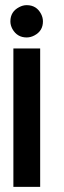

<svg xmlns="http://www.w3.org/2000/svg" viewBox="-20 -565 249 749"><path d="M20.5 -481.4Q20.5 -519.5 54.7 -537.1Q69.3 -544.9 84 -544.9Q123 -544.9 140.6 -509.8Q147.5 -496.1 147.5 -481.4Q147.5 -444.3 114.3 -426.8Q99.6 -418.9 84 -418.9Q46.9 -418.9 28.3 -452.1Q20.5 -466.8 20.5 -481.4ZM32.2 164.1V-376H136.7V164.1Z"/></svg>

Font: Post No Bills Jaffna
Style: Bold
Weight: 700
Designer: Kosala Senevirathne, Siva Puranthara, Lasantha Premarathna, Tharique Azeez
Foundry: Mooniak
Version: Version 1.220 ; ttfautohint (v1.6)